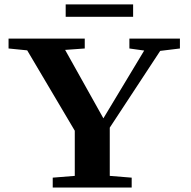

<svg xmlns="http://www.w3.org/2000/svg" viewBox="-20 -835 850 855"><path d="M272.5 -760.3V-815.4H572.8V-760.3ZM214.8 0V-43.9L313 -51.8V-252.9L101.1 -610.8L18.1 -619.1V-663.1H357.4V-619.1L270 -612.8L440.4 -308.1L622.1 -609.9L556.2 -619.1V-663.1H781.2V-619.1L693.4 -608.4L468.8 -266.6V-51.8L566.4 -43.9V0Z"/></svg>

Font: Elstob 6pt
Style: Bold
Weight: 700
Designer: Peter S. Baker
Version: Version 1.015